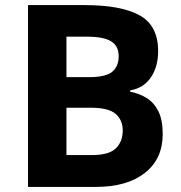

<svg xmlns="http://www.w3.org/2000/svg" viewBox="-20 -734 712 754"><path d="M312 -714Q455 -714 528 -674Q601 -634 601 -533Q601 -472 572.5 -430Q544 -388 491 -379V-374Q527 -367 556 -349Q585 -331 602 -297Q619 -263 619 -207Q619 -110 549 -55Q479 0 357 0H90V-714ZM329 -431Q395 -431 420.5 -452Q446 -473 446 -513Q446 -554 416 -572Q386 -590 321 -590H241V-431ZM241 -311V-125H340Q408 -125 435 -151.5Q462 -178 462 -222Q462 -262 434.5 -286.5Q407 -311 335 -311Z"/></svg>

Font: Noto Sans Adlam
Style: Regular
Weight: 400
Designer: Mark Jamra, Neil Patel
Foundry: JamraPatel LLC
Version: Version 3.001